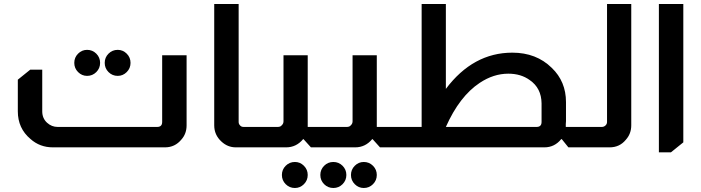

<svg xmlns="http://www.w3.org/2000/svg" viewBox="-20 -736 3502 959"><path d="M415 -487Q442 -487 461 -468Q480 -449 480 -422Q480 -395 461 -376Q442 -357 415 -357Q389 -357 370 -376Q351 -395 351 -422Q351 -449 370 -468Q389 -487 415 -487ZM568 -487Q594 -487 613 -468Q632 -449 632 -422Q632 -395 613 -376Q594 -357 568 -357Q541 -357 522 -376Q503 -395 503 -422Q503 -449 522 -468Q541 -487 568 -487ZM912 -460V-110Q912 -68 886 -39Q854 0 804 0H244Q179 0 132 -42Q69 -95 69 -180V-338L131 -388H191V-180Q191 -145 215 -123Q238 -102 268 -102H765Q790 -102 790 -127V-460Z M1172 -716V-127Q1172 -117 1178 -111Q1184 -102 1197 -102H1223V0H1158Q1117 0 1086 -29Q1050 -62 1050 -110V-716Z M1517 -460V-117V-102H1568V0H1533L1496 -41H1494Q1460 0 1409 0H1216V-102H1367Q1381 -102 1387 -110Q1396 -118 1396 -130V-460ZM1453 73Q1479 73 1498 92Q1517 111 1517 138Q1517 165 1498 184Q1479 203 1453 203Q1426 203 1407 184Q1388 165 1388 138Q1388 111 1407 92Q1426 73 1453 73Z M1862 -460V-117V-102H1913V0H1878L1841 -41H1839Q1805 0 1754 0H1561V-102H1712Q1726 -102 1732 -110Q1741 -118 1741 -130V-460ZM1645 73Q1672 73 1691 92Q1710 111 1710 138Q1710 165 1691 184Q1672 203 1645 203Q1618 203 1599 184Q1580 165 1580 138Q1580 111 1599 92Q1618 73 1645 73ZM1797 73Q1824 73 1843 92Q1862 111 1862 138Q1862 165 1843 184Q1824 203 1797 203Q1771 203 1752 184Q1733 165 1733 138Q1733 111 1752 92Q1771 73 1797 73Z M2207 -716V-292Q2343 -473 2539 -473Q2659 -473 2736 -397Q2807 -329 2807 -226V-131Q2807 -127 2806 -116Q2806 -106 2806 -102H2839V0H2819L2786 -41H2783Q2750 0 2699 0H1906V-102H2086V-716ZM2685 -220Q2684 -296 2626 -336Q2582 -368 2519 -368Q2445 -368 2376 -322Q2275 -255 2207 -102H2660Q2685 -102 2685 -127Z M3133 -716V-110Q3133 -68 3106 -38Q3075 0 3025 0H2832V-102H2986Q2997 -102 3005 -110Q3012 -117 3012 -127V-716Z M3393 -716V-25L3331 25H3271V-716Z"/></svg>

Font: Almarai Bold
Style: Regular
Weight: 700
Designer: Boutros International 2019
Foundry: Created by Boutros International 2019
Version: Version 1.10